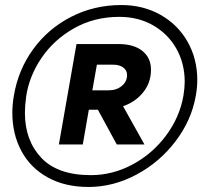

<svg xmlns="http://www.w3.org/2000/svg" viewBox="-20 -737 804 763"><path d="M35 -356Q29 -322 29 -289Q29 -204 65 -137Q101 -70 169.5 -32Q238 6 332 6Q430 6 522 -43Q614 -92 677.5 -175.5Q741 -259 758 -356Q764 -389 764 -419Q764 -503 725.5 -571Q687 -639 618 -678Q549 -717 462 -717Q354 -717 262.5 -670Q171 -623 111.5 -541Q52 -459 35 -356ZM79 -289Q79 -317 84 -354Q96 -435 145.5 -507.5Q195 -580 275 -625Q355 -670 454 -670Q530 -670 589 -636Q648 -602 681 -543.5Q714 -485 714 -412Q714 -389 709 -357Q694 -271 640 -198.5Q586 -126 507 -83.5Q428 -41 341 -41Q209 -41 144 -110Q79 -179 79 -289ZM214 -163H309L333 -301H369L444 -163H554L469 -315Q517 -331 548.5 -369.5Q580 -408 580 -460Q580 -507 546 -534.5Q512 -562 450 -562H284ZM365 -480H429Q455 -480 470 -468.5Q485 -457 485 -439Q485 -413 464 -395.5Q443 -378 411 -378H347Z"/></svg>

Font: Geom Bold
Style: Bold Italic
Weight: 700
Italic angle: -10°
Version: Version 1.102